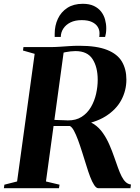

<svg xmlns="http://www.w3.org/2000/svg" viewBox="-40 -991 739 1011"><path d="M-19.5 0 -17 -18.5 50 -35.5 142.5 -707.5 81 -725 83.5 -743H220Q248.5 -743 273.8 -744.8Q299 -746.5 324.2 -748.2Q349.5 -750 377.5 -750Q469.5 -750 524 -728.2Q578.5 -706.5 602 -666.5Q625.5 -626.5 625.5 -572Q625.5 -514 598.5 -463.8Q571.5 -413.5 515.8 -378.5Q460 -343.5 373 -332L391 -356.5Q428 -355.5 455.2 -337Q482.5 -318.5 502.2 -290Q522 -261.5 536.2 -228.5Q550.5 -195.5 561 -165Q572 -134 581.2 -108Q590.5 -82 600.2 -62.8Q610 -43.5 621.8 -32.5Q633.5 -21.5 649.5 -19.5L647 0H477.5Q467 0 456 -16.5Q445 -33 434.8 -60Q424.5 -87 415 -118.5Q403.5 -155 392.5 -190Q381.5 -225 370.8 -254Q360 -283 349.5 -302.5Q339 -322 328 -327.5Q317.5 -327.5 305 -327.5Q292.5 -327.5 280 -327.5Q267.5 -327.5 255.8 -327.5Q244 -327.5 235 -327.5L240 -360Q246.5 -359.5 256.2 -359.2Q266 -359 277.2 -358.5Q288.5 -358 298.8 -357.8Q309 -357.5 317 -357Q360 -356.5 390 -375.8Q420 -395 438.8 -427Q457.5 -459 466 -496.8Q474.5 -534.5 474.5 -570.5Q474.5 -638 447.2 -680Q420 -722 357.5 -722Q345.5 -722 332 -720.5Q318.5 -719 305.8 -716.5Q293 -714 283.5 -710.5L297 -729L202 -35.5L273.5 -18.5L270.5 0ZM396 -971Q430.5 -971 454.2 -959.8Q478 -948.5 492.5 -929.8Q507 -911 513.2 -888.2Q519.5 -865.5 519.5 -842.5Q519.5 -827.5 517.8 -816.5Q516 -805.5 513.5 -796.5H482.5Q483 -799.5 483.5 -803.8Q484 -808 484 -816Q484 -834.5 474.2 -850Q464.5 -865.5 444 -875.2Q423.5 -885 390 -885Q355.5 -885 331.2 -873Q307 -861 293.8 -841Q280.5 -821 280 -796.5H248Q248 -801 248 -804.5Q248 -808 248 -813.5Q248 -856.5 264.8 -892.2Q281.5 -928 314.5 -949.5Q347.5 -971 396 -971Z"/></svg>

Font: Merriweather 144pt
Style: Bold Italic
Weight: 700
Italic angle: -7.8°
Version: Version 2.101